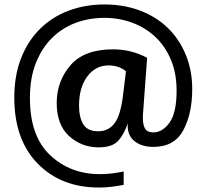

<svg xmlns="http://www.w3.org/2000/svg" viewBox="-20 -681 925 860"><path d="M534 147Q508 152 480.5 155.5Q453 159 423 159Q254 159 149 52Q44 -55 44 -244Q44 -343 74.5 -420.5Q105 -498 159 -551.5Q213 -605 287 -633Q361 -661 448 -661Q535 -661 607.5 -633.5Q680 -606 731.5 -556Q783 -506 812 -436Q841 -366 841 -282Q841 -172 801 -97.5Q761 -23 667 -23Q614 -23 581.5 -49.5Q549 -76 552 -128Q536 -80 509.5 -50.5Q483 -21 422 -21Q345 -21 289.5 -71.5Q234 -122 234 -220Q234 -317 295.5 -388.5Q357 -460 486 -460Q569 -460 639 -422L620 -164V-151Q620 -121 630 -104.5Q640 -88 667 -88Q708 -88 739.5 -132Q771 -176 771 -275Q771 -353 745.5 -413.5Q720 -474 676 -515.5Q632 -557 573 -579Q514 -601 447 -601Q380 -601 320 -579Q260 -557 214 -512Q168 -467 141 -399.5Q114 -332 114 -242Q114 -71 204.5 14Q295 99 427 99Q456 99 483.5 95.5Q511 92 534 87ZM544 -362Q512 -388 466 -388Q408 -388 371 -338.5Q334 -289 334 -208Q334 -156 353 -124.5Q372 -93 420 -93Q468 -93 495 -131.5Q522 -170 532 -263Q534 -284 538 -311.5Q542 -339 544 -362Z"/></svg>

Font: Moderustic Med
Style: Regular
Weight: 500
Designer: Tural Alisoy
Foundry: TAFT Foundry
Version: Version 2.110